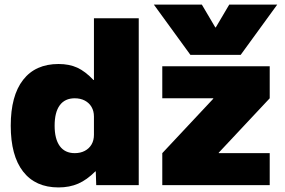

<svg xmlns="http://www.w3.org/2000/svg" viewBox="-20 -810 1249 840"><path d="M236 10Q135 10 81 -59.5Q27 -129 27 -260Q27 -391 81 -460.5Q135 -530 236 -530Q283 -530 318 -514Q353 -498 389 -460H391V-730H587V0H401L399 -60H397Q360 -23 322 -6.5Q284 10 236 10ZM307 -140Q332 -140 351 -150Q370 -160 380.5 -178Q391 -196 391 -220V-300Q391 -324 380.5 -342Q370 -360 351 -370Q332 -380 307 -380Q264 -380 241.5 -349.5Q219 -319 219 -260Q219 -202 241.5 -171Q264 -140 307 -140ZM653 -790H863L922 -690H924L983 -790H1193L1033 -570H813ZM690 0V-140L913 -378V-380H690V-520H1160V-380L937 -142V-140H1160V0Z"/></svg>

Font: M PLUS 1 Black
Style: Regular
Weight: 900
Designer: Coji Morishita
Foundry: UNDERFOREST DESIGN
Version: Version 1.001